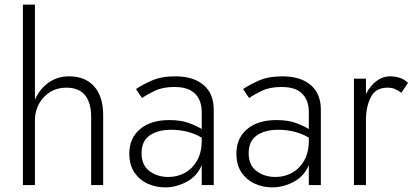

<svg xmlns="http://www.w3.org/2000/svg" viewBox="-20 -800 1793 830"><path d="M374 -296Q374 -355 348 -388Q322 -421 266 -421Q227 -421 196.5 -402Q166 -383 148.5 -351Q131 -319 131 -280V0H79V-780H131V-369Q151 -415 189.5 -442.5Q228 -470 278 -470Q349 -470 387.5 -426Q426 -382 426 -302V0H374Z M594 -376 568 -415Q594 -433 635.5 -451.5Q677 -470 738 -470Q816 -470 860 -432.5Q904 -395 904 -326V0H852V-86Q831 -37 786 -13.5Q741 10 694 10Q654 10 618.5 -6Q583 -22 561 -54.5Q539 -87 539 -136Q539 -203 585.5 -242Q632 -281 712 -281Q762 -281 797 -268Q832 -255 852 -242V-319Q852 -346 841 -370Q830 -394 804.5 -409Q779 -424 734 -424Q683 -424 648 -407Q613 -390 594 -376ZM592 -138Q592 -86 626 -60.5Q660 -35 708 -35Q747 -35 779.5 -53Q812 -71 832 -106Q852 -141 852 -192V-205Q794 -239 720 -239Q662 -239 627 -214.5Q592 -190 592 -138Z M1057 -376 1031 -415Q1057 -433 1098.5 -451.5Q1140 -470 1201 -470Q1279 -470 1323 -432.5Q1367 -395 1367 -326V0H1315V-86Q1294 -37 1249 -13.5Q1204 10 1157 10Q1117 10 1081.5 -6Q1046 -22 1024 -54.5Q1002 -87 1002 -136Q1002 -203 1048.5 -242Q1095 -281 1175 -281Q1225 -281 1260 -268Q1295 -255 1315 -242V-319Q1315 -346 1304 -370Q1293 -394 1267.5 -409Q1242 -424 1197 -424Q1146 -424 1111 -407Q1076 -390 1057 -376ZM1055 -138Q1055 -86 1089 -60.5Q1123 -35 1171 -35Q1210 -35 1242.5 -53Q1275 -71 1295 -106Q1315 -141 1315 -192V-205Q1257 -239 1183 -239Q1125 -239 1090 -214.5Q1055 -190 1055 -138Z M1562 -460V-393Q1579 -428 1606.5 -449Q1634 -470 1667 -470Q1689 -470 1708.5 -463.5Q1728 -457 1744 -442L1715 -399Q1700 -410 1686.5 -415.5Q1673 -421 1655 -421Q1604 -421 1583 -380Q1562 -339 1562 -280V0H1510V-460Z"/></svg>

Font: Jost* Light
Style: Regular
Weight: 300
Version: Version 3.7